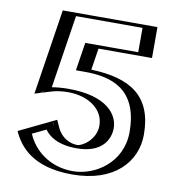

<svg xmlns="http://www.w3.org/2000/svg" viewBox="-80 -770 778 857"><g transform="rotate(10 308.5 -342.0)"><path d="M303.4 -118.5C442.5 -118.5 476.8 -343.7 221.8 -343.7C163.2 -343.7 123.2 -331 102 -321.6L160.6 -699H539.7V-558.8H297.5L282.2 -461C438.5 -461 563.5 -410 563.5 -215.3C563.5 -81 453.8 15 303.4 15C153.8 15 79.8 -65.8 53.5 -137.2L180.2 -198.3C192.9 -155 230.3 -118.5 303.4 -118.5ZM303.4 -103.5C376.8 -103.5 425.7 -159.8 425.9 -220.4C426.2 -291 361.7 -358.7 221.8 -358.7C178.6 -358.7 143.7 -351.6 120.7 -344.5L173.4 -684H524.7V-573.8H284.6L264.6 -446H282.2C435.3 -446 548.5 -399.5 548.5 -215.3C548.5 -90.6 447.4 0 303.4 0C168.6 0 100.8 -67.5 72.7 -129.8L171.8 -177.7C191.5 -134.4 234.1 -103.5 303.4 -103.5ZM303.4 -103.5C234.1 -103.5 191.5 -134.4 171.8 -177.7L72.7 -129.8C100.8 -67.5 168.6 0 303.4 0C447.4 0 548.5 -90.6 548.5 -215.3C548.5 -399.5 435.3 -446 282.2 -446H264.6L284.6 -573.8H524.7V-684H173.4L120.7 -344.5C143.7 -351.6 178.6 -358.7 221.8 -358.7C361.7 -358.7 426.2 -291 425.9 -220.4C425.7 -159.8 376.8 -103.5 303.4 -103.5ZM303.4 -118.5C238.9 -118.5 202.6 -146.2 185.5 -183.9L179.1 -197.8L53 -136.9L59 -123.6C89.3 -56.5 162.9 15 303.4 15C453.8 15 563.5 -81.1 563.5 -215.3C563.5 -409.9 438.4 -461 282.2 -461L297.5 -558.7H539.7V-699H160.6L102.2 -323.1L125.1 -330.2C146.8 -336.9 180.2 -343.7 221.8 -343.7C357.3 -343.7 411.2 -279.9 410.9 -220.4C410.7 -167.9 368.5 -118.5 303.4 -118.5ZM303.4 -103.5C419.7 -103.5 450.8 -171.4 450.9 -220.4C451.1 -279.3 399.5 -358.7 221.8 -358.7C193.5 -358.7 167.8 -356.2 146.9 -352.8L198.3 -684H499.7V-573.7H259.7L239.7 -446H282.2C400.8 -446 523.5 -410.5 523.5 -215.3C523.5 -78.8 406.6 0 303.4 0C199.6 0 124.9 -61.2 95.5 -133L156.7 -162.5C176.8 -133.8 217.8 -103.5 303.4 -103.5ZM303.4 -118.5C271.7 -118.5 231.3 -136.1 211.2 -180.2L196 -213.8L30.3 -133.8C59.7 -68.7 123 15 303.4 15C494.6 15 588.5 -92.8 588.5 -215.3C588.5 -390.3 485.1 -455 307 -460.6L322.3 -558.7H564.7V-699H135.7L75.4 -311.1L146.1 -332.9C164.2 -338.5 190.5 -343.7 221.8 -343.7C319.3 -343.7 386.2 -291.7 385.9 -220.4C385.7 -156.3 325.7 -118.5 303.4 -118.5Z"/></g></svg>

Font: Hussar Outliner
Style: Regular
Weight: 700
Foundry: Cannot Into Space Fonts
Version: Version 0.92